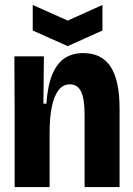

<svg xmlns="http://www.w3.org/2000/svg" viewBox="-20 -754 537 774"><path d="M39 0V-307L38 -527H157L155 -336H167Q172 -408 190.5 -453Q209 -498 240 -519Q271 -540 316 -540Q390 -540 426 -485Q462 -430 462 -316V0H321V-291Q321 -355 307 -384.5Q293 -414 262 -414Q234 -414 216 -390.5Q198 -367 189 -324Q180 -281 180 -220V0ZM112 -734 253 -671 393 -734V-631L253 -568L112 -631Z"/></svg>

Font: Bricolage Grotesque 72pt SemiCondensed
Style: Bold
Weight: 700
Width: 4
Designer: Mathieu Triay
Foundry: Atelier Triay
Version: Version 1.001;gftools[0.9.33.dev8+g029e19f]